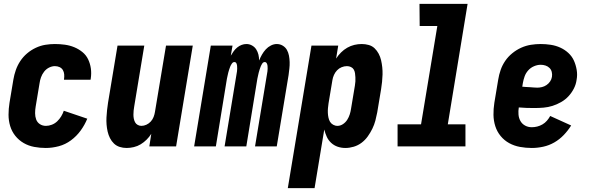

<svg xmlns="http://www.w3.org/2000/svg" viewBox="-20 -755 3040 990"><path d="M216 8Q186 8 156.5 2.5Q127 -3 102 -17.5Q77 -32 59 -54.5Q41 -77 32.5 -105Q24 -133 24 -163.5Q24 -194 29 -225L49 -345Q53 -369 61.5 -393.5Q70 -418 84.5 -440Q99 -462 119.5 -479.5Q140 -497 164.5 -508.5Q189 -520 214 -524Q239 -528 263 -528Q289 -528 314.5 -524.5Q340 -521 363 -511.5Q386 -502 405 -486.5Q424 -471 434.5 -449Q445 -427 448.5 -402Q452 -377 448 -350L447 -344H310V-346Q312 -359 311 -371.5Q310 -384 304 -394Q298 -404 287 -409Q276 -414 263 -414Q248 -414 233 -406.5Q218 -399 207.5 -385.5Q197 -372 191.5 -356.5Q186 -341 184 -326L164 -206Q161 -189 161 -171.5Q161 -154 166.5 -139Q172 -124 185.5 -115Q199 -106 217 -106Q232 -106 247.5 -112Q263 -118 275 -129.5Q287 -141 295.5 -155Q304 -169 309 -184L430 -143Q417 -111 396 -82Q375 -53 346 -31.5Q317 -10 283 -1Q249 8 216 8Z M633 8Q614 8 597 2.5Q580 -3 567.5 -15Q555 -27 547 -43Q539 -59 535 -76.5Q531 -94 529.5 -112.5Q528 -131 529 -149.5Q530 -168 532 -187Q534 -206 537 -225L586 -520H724L672 -206Q670 -195 669 -184.5Q668 -174 668 -163.5Q668 -153 670 -143Q672 -133 676.5 -124.5Q681 -116 690 -111Q699 -106 709 -106Q722 -106 735 -112Q748 -118 757.5 -128.5Q767 -139 772 -152Q777 -165 779 -178L836 -520H974L888 0H750L760 -65Q750 -49 736 -35Q722 -21 705.5 -11Q689 -1 670 3.5Q651 8 633 8Z M981 0 1067 -520H1179L1170 -468Q1177 -480 1185 -491Q1193 -502 1203.5 -510.5Q1214 -519 1226 -523.5Q1238 -528 1251 -528Q1266 -528 1279.5 -520.5Q1293 -513 1301 -500.5Q1309 -488 1312.5 -473.5Q1316 -459 1316 -443Q1322 -458 1330.5 -473Q1339 -488 1350.5 -500.5Q1362 -513 1377 -520.5Q1392 -528 1407 -528Q1424 -528 1438 -519.5Q1452 -511 1459.5 -497.5Q1467 -484 1470 -468Q1473 -452 1473.5 -435Q1474 -418 1472 -401.5Q1470 -385 1468 -368L1407 0H1295L1359 -387Q1360 -394 1360 -401Q1360 -408 1359.5 -415Q1359 -422 1355.5 -428.5Q1352 -435 1345 -435Q1337 -435 1332 -427Q1327 -419 1324 -411.5Q1321 -404 1318.5 -396Q1316 -388 1314 -380.5Q1312 -373 1310.5 -365Q1309 -357 1307 -349L1250 0H1138L1202 -387Q1203 -394 1203 -401Q1203 -408 1202.5 -415Q1202 -422 1199 -428.5Q1196 -435 1188 -435Q1181 -435 1175.5 -427Q1170 -419 1167 -411.5Q1164 -404 1161.5 -396Q1159 -388 1157 -380.5Q1155 -373 1153.5 -365Q1152 -357 1150 -349L1093 0Z M1464 215 1586 -520H1724L1713 -453Q1724 -470 1738.5 -484.5Q1753 -499 1770.5 -509Q1788 -519 1807 -523.5Q1826 -528 1845 -528Q1864 -528 1881.5 -523Q1899 -518 1911.5 -506Q1924 -494 1932.5 -478Q1941 -462 1945 -444.5Q1949 -427 1951 -408.5Q1953 -390 1952.5 -371Q1952 -352 1950 -333Q1948 -314 1945 -295L1925 -175Q1921 -154 1915.5 -133Q1910 -112 1900 -91.5Q1890 -71 1876.5 -52Q1863 -33 1844.5 -19Q1826 -5 1804 1.5Q1782 8 1761 8Q1740 8 1721 1.5Q1702 -5 1687.5 -18.5Q1673 -32 1665 -49.5Q1657 -67 1652 -87L1602 215ZM1720 -106Q1735 -106 1748.5 -115Q1762 -124 1770.5 -137.5Q1779 -151 1783.5 -165.5Q1788 -180 1790 -194L1810 -314Q1812 -325 1812.5 -335.5Q1813 -346 1812.5 -356.5Q1812 -367 1810.5 -377.5Q1809 -388 1804 -396.5Q1799 -405 1789.5 -409.5Q1780 -414 1769 -414Q1755 -414 1741.5 -408.5Q1728 -403 1718 -392.5Q1708 -382 1702 -368.5Q1696 -355 1694 -342L1674 -222Q1672 -209 1671 -197Q1670 -185 1670.5 -173Q1671 -161 1673.5 -149Q1676 -137 1681.5 -127.5Q1687 -118 1697.5 -112Q1708 -106 1720 -106Z M2030 0V-114H2151L2235 -621H2144L2143 -735H2391L2289 -114H2380V0Z M2722 8Q2691 8 2661 2.5Q2631 -3 2605.5 -17Q2580 -31 2561.5 -53.5Q2543 -76 2534 -104Q2525 -132 2524.5 -162.5Q2524 -193 2529 -225L2549 -345Q2553 -370 2561.5 -394.5Q2570 -419 2585 -441Q2600 -463 2621.5 -480.5Q2643 -498 2667.5 -509Q2692 -520 2717.5 -524Q2743 -528 2768 -528Q2794 -528 2820 -524Q2846 -520 2869 -509.5Q2892 -499 2910.5 -482Q2929 -465 2939 -443Q2949 -421 2953.5 -395Q2958 -369 2953 -343Q2950 -320 2939 -298.5Q2928 -277 2911.5 -259Q2895 -241 2873 -228.5Q2851 -216 2828.5 -209Q2806 -202 2783 -200Q2760 -198 2738 -198Q2717 -198 2696.5 -198.5Q2676 -199 2655 -201Q2652 -183 2653.5 -164.5Q2655 -146 2663.5 -131Q2672 -116 2687.5 -107.5Q2703 -99 2722 -99Q2736 -99 2750 -102.5Q2764 -106 2777 -113.5Q2790 -121 2800 -132.5Q2810 -144 2817 -157L2925 -108Q2909 -82 2887 -59Q2865 -36 2838 -20.5Q2811 -5 2781 1.5Q2751 8 2722 8ZM2750 -303Q2762 -303 2774.5 -306Q2787 -309 2798 -316.5Q2809 -324 2816.5 -335Q2824 -346 2826 -359Q2828 -372 2825 -384Q2822 -396 2813.5 -404.5Q2805 -413 2793 -417Q2781 -421 2768 -421Q2751 -421 2733.5 -413.5Q2716 -406 2703.5 -392Q2691 -378 2685 -361Q2679 -344 2676 -327L2673 -308Q2683 -307 2692 -306.5Q2701 -306 2711 -305.5Q2721 -305 2730.5 -304Q2740 -303 2750 -303Z"/></svg>

Font: Iosevka SS18 Heavy
Style: Italic
Weight: 900
Italic angle: -9°
Monospace: yes
Designer: Belleve Invis
Foundry: Belleve Invis
Version: Version 25.1.1; ttfautohint (v1.8.4)